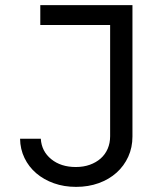

<svg xmlns="http://www.w3.org/2000/svg" viewBox="-20 -720 640 750"><path d="M58.4 -178Q59 -137.4 75.7 -102.8Q92.4 -68.2 121.7 -43.2Q151 -18.2 190.6 -4.1Q230.2 10 277.2 10Q325.2 10 365.6 -4.6Q406 -19.2 435.3 -45.5Q464.6 -71.8 481 -107.9Q497.4 -144 497.4 -186.6V-700H137.4V-622.4H410.2V-187.8Q410.2 -161 400.6 -138.8Q391 -116.6 373.2 -100.9Q355.4 -85.2 330.8 -76.4Q306.2 -67.6 276.2 -67.6Q217.8 -67.6 180.1 -98.3Q142.4 -129 139.4 -178Z"/></svg>

Font: CommitMonoV143 ExtLt
Style: Regular
Weight: 200
Monospace: yes
Designer: Eigil Nikolajsen
Foundry: Eigil Nikolajsen
Version: Version 1.143